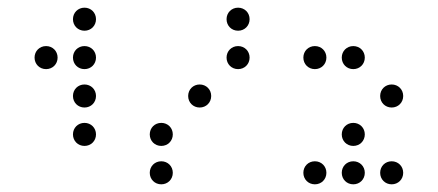

<svg xmlns="http://www.w3.org/2000/svg" viewBox="-20 -500 1140 500"><path d="M200 -420C217 -420 230 -433 230 -450C230 -467 217 -480 200 -480C183 -480 170 -467 170 -450C170 -433 183 -420 200 -420ZM600 -420C617 -420 630 -433 630 -450C630 -467 617 -480 600 -480C583 -480 570 -467 570 -450C570 -433 583 -420 600 -420ZM100 -320C117 -320 130 -333 130 -350C130 -367 117 -380 100 -380C83 -380 70 -367 70 -350C70 -333 83 -320 100 -320ZM200 -320C217 -320 230 -333 230 -350C230 -367 217 -380 200 -380C183 -380 170 -367 170 -350C170 -333 183 -320 200 -320ZM600 -320C617 -320 630 -333 630 -350C630 -367 617 -380 600 -380C583 -380 570 -367 570 -350C570 -333 583 -320 600 -320ZM800 -320C817 -320 830 -333 830 -350C830 -367 817 -380 800 -380C783 -380 770 -367 770 -350C770 -333 783 -320 800 -320ZM900 -320C917 -320 930 -333 930 -350C930 -367 917 -380 900 -380C883 -380 870 -367 870 -350C870 -333 883 -320 900 -320ZM200 -220C217 -220 230 -233 230 -250C230 -267 217 -280 200 -280C183 -280 170 -267 170 -250C170 -233 183 -220 200 -220ZM500 -220C517 -220 530 -233 530 -250C530 -267 517 -280 500 -280C483 -280 470 -267 470 -250C470 -233 483 -220 500 -220ZM1000 -220C1017 -220 1030 -233 1030 -250C1030 -267 1017 -280 1000 -280C983 -280 970 -267 970 -250C970 -233 983 -220 1000 -220ZM200 -120C217 -120 230 -133 230 -150C230 -167 217 -180 200 -180C183 -180 170 -167 170 -150C170 -133 183 -120 200 -120ZM400 -120C417 -120 430 -133 430 -150C430 -167 417 -180 400 -180C383 -180 370 -167 370 -150C370 -133 383 -120 400 -120ZM900 -120C917 -120 930 -133 930 -150C930 -167 917 -180 900 -180C883 -180 870 -167 870 -150C870 -133 883 -120 900 -120ZM400 -20C417 -20 430 -33 430 -50C430 -67 417 -80 400 -80C383 -80 370 -67 370 -50C370 -33 383 -20 400 -20ZM800 -20C817 -20 830 -33 830 -50C830 -67 817 -80 800 -80C783 -80 770 -67 770 -50C770 -33 783 -20 800 -20ZM900 -20C917 -20 930 -33 930 -50C930 -67 917 -80 900 -80C883 -80 870 -67 870 -50C870 -33 883 -20 900 -20ZM1000 -20C1017 -20 1030 -33 1030 -50C1030 -67 1017 -80 1000 -80C983 -80 970 -67 970 -50C970 -33 983 -20 1000 -20Z"/></svg>

Font: TINY 5x3 60
Style: Regular
Weight: 150
Designer: Jack Halten Fahnestock
Foundry: Velvetyne Type Foundry
Version: Version 1.002;hotconv 1.0.109;makeotfexe 2.5.65596